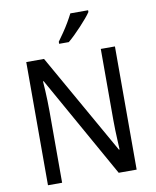

<svg xmlns="http://www.w3.org/2000/svg" viewBox="-100 -1020 890 1096"><g transform="rotate(-10 345.0 -472.0)"><path d="M602 0H498L167 -589H163Q165 -565 166.5 -535.5Q168 -506 169 -475Q170 -444 170 -413V0H88V-714H191L522 -130H526Q525 -151 523.5 -180.5Q522 -210 521 -242.5Q520 -275 520 -302V-714H602ZM487 -934Q478 -920 461 -900Q444 -880 424 -858.5Q404 -837 384 -817.5Q364 -798 347 -784H291V-796Q307 -818 324.5 -843.5Q342 -869 357.5 -895.5Q373 -922 384 -944H487Z"/></g></svg>

Font: Noto Sans Devanagari SemiCondensed
Style: Regular
Weight: 400
Width: 4
Designer: Jelle Bosma - Monotype Design Team
Foundry: Monotype Imaging Inc.
Version: Version 2.006